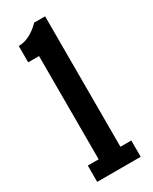

<svg xmlns="http://www.w3.org/2000/svg" viewBox="-176 -703 595 747"><g transform="rotate(-30 122.0 -329.5)"><path d="M170.9 -73.2H219.7V0H24.4V-73.2H73.2V-537.1H24.4V-610.4Q73.2 -610.4 122.1 -659.2H170.9Z"/></g></svg>

Font: Alegre Sans
Style: Regular
Weight: 400
Width: 3
Designer: GrandChaos9000
Version: Version 1.2.6 - August 1, 2014